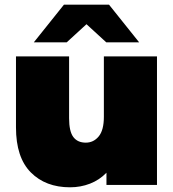

<svg xmlns="http://www.w3.org/2000/svg" viewBox="-20 -787 738 817"><path d="M648 -547V0H433V-52Q403 -21 363 -5.5Q323 10 278 10Q174 10 111 -53.5Q48 -117 48 -245V-547H274V-284Q274 -228 292 -204Q310 -180 345 -180Q378 -180 400 -206.5Q422 -233 422 -290V-547ZM432 -607 348 -684 264 -607H124L252 -767H444L572 -607Z"/></svg>

Font: Montserrat Alternates Black
Style: Regular
Weight: 900
Designer: Julieta Ulanovsky
Foundry: Julieta Ulanovsky
Version: Version 7.200